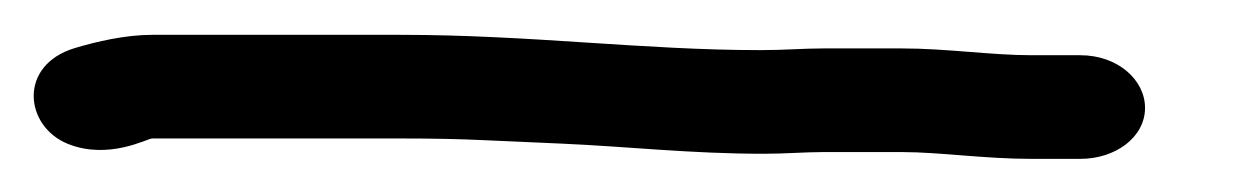

<svg xmlns="http://www.w3.org/2000/svg" viewBox="-47 -48 740 113"><path d="M437.5 41.5H483.8C506.1 41.5 532.2 45.5 560 45.5H588.8C609.6 45.5 626.9 32.7 626.9 15.5C626.9 -1 610.8 -15.5 588.8 -15.5H560C536.3 -15.5 510.3 -19.5 483.8 -19.5H437.5C425.4 -19.5 415 -18.5 400.8 -18.5C331.3 -18.5 265.2 -27.5 188.8 -27.5H42.5C26.9 -27.5 10 -23.6 -3 -19.7C-36.5 -9.6 -32.6 26.4 -7 36.7C17 46.3 39.8 33.5 42.5 33.5H188.8C206.9 33.5 223.3 33.8 237.9 34.5L282.9 36.5C322.1 38.2 359.4 42.5 402.5 42.5C415 42.5 426.8 41.5 437.5 41.5Z"/></svg>

Font: CiSf OpenHand
Style: BdExt
Weight: 400
Foundry: Cannot Into Space Fonts
Version: Version 0.7892